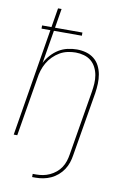

<svg xmlns="http://www.w3.org/2000/svg" viewBox="-102 -794 704 1069"><g transform="rotate(10 250.0 -260.0)"><path d="M158 215V197H178Q197 197 216 193.5Q235 190 253.5 181.5Q272 173 288.5 159.5Q305 146 316 129Q327 112 333 93.5Q339 75 342 56L403 -310Q407 -334 408.5 -358Q410 -382 406 -405Q402 -428 391.5 -448.5Q381 -469 364 -483Q347 -497 324 -503.5Q301 -510 277 -510Q255 -510 231.5 -505Q208 -500 187.5 -488Q167 -476 149.5 -458.5Q132 -441 120 -420Q108 -399 101 -376.5Q94 -354 91 -331L36 0H16L116 -608H66V-626H119L137 -735H157L139 -626H294V-608H136L105 -421Q117 -445 136.5 -466.5Q156 -488 179 -502Q202 -516 228.5 -522Q255 -528 281 -528Q308 -528 333 -521Q358 -514 377.5 -498.5Q397 -483 408.5 -460.5Q420 -438 424.5 -412.5Q429 -387 428 -360.5Q427 -334 423 -307L362 56Q359 77 352 98Q345 119 332.5 138Q320 157 302 172.5Q284 188 263 197.5Q242 207 220.5 211Q199 215 178 215Z"/></g></svg>

Font: Iosevka Term Curly Th Obl
Style: Regular
Weight: 100
Italic angle: -9°
Designer: Belleve Invis
Foundry: Belleve Invis
Version: Version 32.3.0